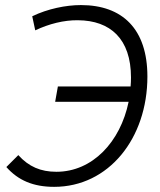

<svg xmlns="http://www.w3.org/2000/svg" viewBox="-20 -723 626 753"><path d="M192.4 9.8C405.8 9.8 558.1 -179.7 558.1 -422.9C558.1 -609.4 460 -703.1 297.4 -703.1C238.3 -703.1 167 -688.5 106.4 -659.2L118.2 -604C171.9 -629.4 231 -644.5 286.1 -643.6C412.6 -642.6 493.7 -570.8 493.7 -418.9C493.7 -407.2 493.2 -395.5 492.2 -383.8H207L196.3 -323.7H484.4C452.1 -166.5 342.8 -49.3 201.2 -49.3C139.6 -49.3 92.8 -69.3 51.8 -114.7L4.9 -67.9C51.3 -15.6 110.4 9.8 192.4 9.8Z"/></svg>

Font: Cascadia Mono PL Light
Style: Italic
Weight: 300
Italic angle: -10°
Monospace: yes
Designer: Aaron Bell
Foundry: Saja Typeworks
Version: Version 2404.023